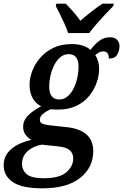

<svg xmlns="http://www.w3.org/2000/svg" viewBox="-69 -786 671 1046"><path d="M162 240Q51 240 1 206Q-49 172 -49 114Q-49 75 -27.5 47Q-6 19 29 1.5Q64 -16 102 -24Q85 -33 71 -51Q57 -69 57 -96Q57 -128 80.5 -153.5Q104 -179 155 -207Q125 -222 108.5 -252Q92 -282 92 -323Q92 -359 106 -397.5Q120 -436 149 -470Q178 -504 221 -525Q264 -546 323 -546Q352 -546 378.5 -538.5Q405 -531 424 -514Q445 -543 471 -563Q497 -583 530 -583Q556 -583 569 -569Q582 -555 582 -535Q582 -511 570 -489Q558 -467 524 -467Q524 -506 494 -506Q481 -506 470.5 -500Q460 -494 450 -486Q471 -455 471 -410Q471 -374 457.5 -335.5Q444 -297 417 -263.5Q390 -230 347.5 -209.5Q305 -189 247 -189Q238 -189 226.5 -189.5Q215 -190 208 -191Q186 -182 167 -167Q148 -152 148 -134Q148 -118 162.5 -112Q177 -106 197 -104L297 -93Q364 -86 401.5 -54Q439 -22 439 38Q439 126 368 183Q297 240 162 240ZM253 -244Q280 -244 300 -261.5Q320 -279 333 -306Q346 -333 352.5 -363.5Q359 -394 359 -421Q359 -491 306 -491Q279 -491 259 -474Q239 -457 225.5 -429.5Q212 -402 205.5 -372Q199 -342 199 -316Q199 -278 213.5 -261Q228 -244 253 -244ZM170 185Q255 185 292.5 152.5Q330 120 330 77Q330 48 310 31.5Q290 15 243 11L159 2Q114 9 82.5 36.5Q51 64 51 107Q51 140 76 162.5Q101 185 170 185ZM302 -606Q295 -628 283 -655Q271 -682 258 -708Q245 -734 235 -753L238 -766H289Q306 -749 329.5 -722.5Q353 -696 369 -673Q395 -696 429 -722.5Q463 -749 489 -766H551L548 -753Q529 -734 505.5 -709Q482 -684 458.5 -657Q435 -630 417 -606Z"/></svg>

Font: Noto Serif SemiCondensed SemiBold
Style: Italic
Weight: 600
Width: 4
Italic angle: -12°
Designer: Monotype Design Team
Foundry: Monotype Imaging Inc.
Version: Version 2.014; ttfautohint (v1.8.4.7-5d5b)